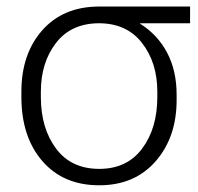

<svg xmlns="http://www.w3.org/2000/svg" viewBox="-20 -548 596 578"><path d="M552.2 -478H401.9V-476.6Q454.6 -443.4 483.2 -389.2Q511.7 -335 511.7 -263.2V-247.1Q511.7 -134.8 448.5 -62.5Q385.3 9.8 278.8 9.8Q170.4 9.8 107.4 -63.2Q44.4 -136.2 44.4 -255.9V-272Q44.4 -385.7 107.2 -456.8Q169.9 -527.8 277.3 -528.3H552.2ZM103 -255.9Q103 -162.1 148.7 -100.8Q194.3 -39.6 278.8 -39.6Q362.3 -39.6 408 -100.8Q453.6 -162.1 453.6 -255.9V-272Q453.6 -359.4 407.5 -418.7Q361.3 -478 277.8 -478H277.3Q193.8 -477.5 148.4 -418.5Q103 -359.4 103 -272Z"/></svg>

Font: Roboto Web
Style: Light
Weight: 300
Designer: Google
Version: Version 1.200310; 2013